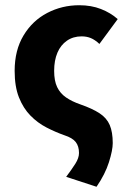

<svg xmlns="http://www.w3.org/2000/svg" viewBox="-20 -528 486 734"><path d="M349 186 233 148Q254 120 268 98Q282 76 282 57Q282 31 269.5 15Q257 -1 226 -11Q192 -23 158 -40.5Q124 -58 96.5 -86Q69 -114 52.5 -155.5Q36 -197 36 -257Q36 -336 70 -392.5Q104 -449 160.5 -478.5Q217 -508 283 -508Q329 -508 366 -493.5Q403 -479 430 -455L360 -360Q343 -376 327 -382.5Q311 -389 292 -389Q260 -389 236 -372.5Q212 -356 199.5 -326.5Q187 -297 187 -257Q187 -219 198.5 -195Q210 -171 232.5 -155.5Q255 -140 287 -129Q333 -113 360.5 -95Q388 -77 399.5 -50Q411 -23 411 19Q411 46 396.5 92Q382 138 349 186Z"/></svg>

Font: Source Sans 3
Style: Bold
Weight: 700
Designer: Paul D. Hunt
Foundry: Adobe
Version: Version 3.052;hotconv 1.1.0;makeotfexe 2.6.0